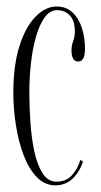

<svg xmlns="http://www.w3.org/2000/svg" viewBox="-20 -546 302 576"><path d="M146 10Q114 10 90.2 -14.8Q66.5 -39.5 51 -80.2Q35.5 -121 27.8 -170Q20 -219 20 -267Q20 -350.5 38.5 -408.2Q57 -466 86.8 -496.2Q116.5 -526.5 150 -526.5Q179 -526.5 198 -508.2Q217 -490 226 -461Q235 -432 235 -400.5Q235 -361.5 215 -361.5Q203.5 -361.5 199 -370.8Q194.5 -380 194.5 -394Q194.5 -409 199.5 -422.8Q204.5 -436.5 204.5 -451.5Q204.5 -484.5 189.2 -500Q174 -515.5 151 -515.5Q129.5 -515.5 113.8 -493.5Q98 -471.5 87.8 -435.2Q77.5 -399 72.8 -355.8Q68 -312.5 68 -269.5Q68 -228.5 71 -182Q74 -135.5 82.5 -94.2Q91 -53 107.2 -27Q123.5 -1 149.5 -1Q180.5 -1 198.2 -23Q216 -45 220.5 -66L229 -61.5Q219.5 -31.5 198.5 -10.8Q177.5 10 146 10Z"/></svg>

Font: Imbue 100pt ExtraLight
Style: Regular
Weight: 200
Designer: Tyler Finck
Foundry: Etcetera Type Company
Version: Version 1.102; ttfautohint (v1.8.3)